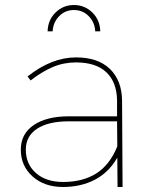

<svg xmlns="http://www.w3.org/2000/svg" viewBox="-20 -746 602 766"><path d="M449 0 448 -117Q414 -58 358.5 -29Q303 0 231 0Q157 0 110 -42Q63 -84 63 -149Q63 -212 114.5 -247Q166 -282 255 -282H447V-345Q446 -418 404.5 -457.5Q363 -497 283 -497Q234 -497 190.5 -478.5Q147 -460 102 -425L90 -441Q186 -517 283 -517Q371 -517 418.5 -471Q466 -425 467 -345L469 0ZM448 -162 447 -262H255Q173 -262 128 -232.5Q83 -203 83 -149Q83 -91 123.5 -55.5Q164 -20 232 -20Q310 -20 364 -54Q418 -88 448 -162ZM170 -621Q171 -666 201.5 -696Q232 -726 275 -726Q318 -726 348.5 -696Q379 -666 380 -621H360Q358 -657 334 -681.5Q310 -706 275 -706Q240 -706 216 -681.5Q192 -657 190 -621Z"/></svg>

Font: Gontserrat Thin
Style: Regular
Weight: 250
Designer: Julieta Ulanovsky
Foundry: Julieta Ulanovsky
Version: Version 6.001